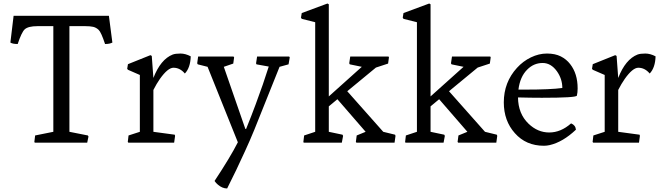

<svg xmlns="http://www.w3.org/2000/svg" viewBox="-20 -819 3790 1102"><path d="M181.6 -41.5 286.1 -62.5V-668.9H195.3Q141.6 -668.9 121.6 -650.4Q104 -633.8 81.5 -566.4Q52.7 -566.4 39.6 -574.7L58.1 -728.5H605L625 -574.7Q609.4 -566.4 583 -566.4Q560.5 -634.3 546.1 -647.7Q531.7 -661.1 514.6 -665Q497.6 -668.9 469.7 -668.9H378.4V-62.5L484.4 -41.5L487.8 -35.2L480.5 0H179.7L177.2 -4.4Z M1041 -397Q1013.2 -430.2 975.6 -430.2Q943.4 -430.2 897.9 -366.2Q878.4 -338.4 860.4 -302.7V-62.5L982.9 -45.9L984.9 -39.1L979.5 0H716.8L713.4 -4.4L717.8 -41.5L782.7 -62.5V-388.7L714.4 -418.5L710 -424.3L714.4 -450.7L843.3 -502.4L851.1 -498L860.4 -371.6Q901.9 -478.5 971.2 -505.9Q986.8 -511.7 1015.6 -511.7Q1044.4 -511.7 1074.7 -495.6Q1072.8 -430.2 1041 -397Z M1211.4 219.7Q1302.2 82.5 1345.2 -2.4L1171.4 -435.5L1115.2 -449.7L1111.8 -455.6L1117.2 -494.6H1320.3L1323.7 -489.7L1318.8 -454.1L1264.6 -435.5L1388.2 -79.1H1392.6Q1423.3 -154.8 1447.3 -219.7L1488.3 -333.5Q1507.8 -390.1 1522.5 -437L1452.1 -449.7L1449.7 -455.6L1455.6 -494.6H1639.6L1643.1 -489.7L1636.2 -449.7L1584.5 -435.5L1439.9 -74.7Q1414.1 -11.7 1386.2 48.8L1335.9 156.7L1283.7 262.7Q1256.3 262.7 1231 241.2Q1219.7 231.9 1211.4 219.7Z M1725.6 -41.5 1789.1 -62.5V-691.4L1711.9 -710.9L1707.5 -717.8L1711.9 -744.1L1859.4 -798.8L1867.2 -794.4V-265.6L2056.6 -435.5L1987.8 -449.7L1984.4 -455.6L1990.2 -494.6H2210L2212.4 -489.7L2207.5 -454.1L2137.7 -431.2L1973.1 -295.4L2179.7 -62.5L2247.6 -45.9L2250 -39.1L2244.6 0H2025.9L2022.5 -4.4L2027.3 -41.5L2078.6 -62.5L1916.5 -249.5L1867.2 -208.5V-62.5L1945.8 -45.9L1949.2 -39.1L1941.9 0H1723.1L1721.2 -4.4Z M2309.6 -41.5 2373 -62.5V-691.4L2295.9 -710.9L2291.5 -717.8L2295.9 -744.1L2443.4 -798.8L2451.2 -794.4V-265.6L2640.6 -435.5L2571.8 -449.7L2568.4 -455.6L2574.2 -494.6H2793.9L2796.4 -489.7L2791.5 -454.1L2721.7 -431.2L2557.1 -295.4L2763.7 -62.5L2831.5 -45.9L2834 -39.1L2828.6 0H2609.9L2606.4 -4.4L2611.3 -41.5L2662.6 -62.5L2500.5 -249.5L2451.2 -208.5V-62.5L2529.8 -45.9L2533.2 -39.1L2525.9 0H2307.1L2305.2 -4.4Z M3257.8 -110.8Q3283.2 -100.6 3285.6 -74.7Q3210.9 -3.9 3135.3 13.7Q3118.7 17.6 3101.6 17.6Q2999 17.6 2935.1 -54.7Q2871.6 -125.5 2871.6 -231.4Q2871.6 -346.7 2947.3 -429.7Q2981.9 -467.8 3027.3 -489.7Q3072.8 -511.7 3119.4 -511.7Q3166 -511.7 3198.5 -495.4Q3231 -479 3252.4 -451.2Q3295.4 -396.5 3295.4 -311.5Q3295.4 -287.6 3291 -270Q3285.6 -257.8 3090.3 -257.8Q3025.4 -257.8 2953.1 -259.8Q2954.1 -166.5 3013.2 -109.4Q3065.9 -58.6 3132.3 -58.6Q3198.7 -58.6 3257.8 -110.8ZM2993.7 -304.7Q3140.1 -304.7 3207.5 -314Q3207.5 -366.2 3176.3 -410.2Q3142.1 -457.5 3094.7 -457.5Q3043 -457.5 3005.4 -418.9Q2964.8 -378.4 2955.6 -304.7Z M3709 -397Q3681.2 -430.2 3643.6 -430.2Q3611.3 -430.2 3565.9 -366.2Q3546.4 -338.4 3528.3 -302.7V-62.5L3650.9 -45.9L3652.8 -39.1L3647.5 0H3384.8L3381.3 -4.4L3385.7 -41.5L3450.7 -62.5V-388.7L3382.3 -418.5L3377.9 -424.3L3382.3 -450.7L3511.2 -502.4L3519 -498L3528.3 -371.6Q3569.8 -478.5 3639.2 -505.9Q3654.8 -511.7 3683.6 -511.7Q3712.4 -511.7 3742.7 -495.6Q3740.7 -430.2 3709 -397Z"/></svg>

Font: Trykker
Style: Regular
Weight: 400
Designer: Magnus Gaarde
Foundry: Magnus Gaarde
Version: Version 1.001